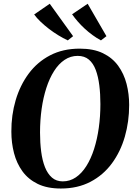

<svg xmlns="http://www.w3.org/2000/svg" viewBox="-20 -1018 736 1048"><path d="M312 11Q237.5 11 185.8 -14.2Q134 -39.5 102.5 -83Q71 -126.5 56.5 -182.2Q42 -238 42 -299.5Q41.5 -389.5 65.5 -471Q89.5 -552.5 136.5 -616Q183.5 -679.5 253.5 -716Q323.5 -752.5 415.5 -752.5Q490.5 -752.5 542 -727.5Q593.5 -702.5 625 -659Q656.5 -615.5 670.8 -560.2Q685 -505 685 -445Q685 -354.5 661.5 -272.5Q638 -190.5 591 -126.5Q544 -62.5 474 -25.8Q404 11 312 11ZM322.5 -28Q361.5 -28 394 -50Q426.5 -72 451.5 -111.8Q476.5 -151.5 493.5 -204.8Q510.5 -258 519.2 -320.2Q528 -382.5 528 -450Q528 -505 522 -552.8Q516 -600.5 502.5 -636.5Q489 -672.5 465 -692.8Q441 -713 404 -713Q365 -713 332.5 -691.2Q300 -669.5 275 -630Q250 -590.5 233 -538Q216 -485.5 207.2 -423.5Q198.5 -361.5 198.5 -294.5Q198.5 -239 204.8 -190.5Q211 -142 225.5 -105.5Q240 -69 263.8 -48.5Q287.5 -28 322.5 -28ZM561 -820.5 531 -797.5Q507 -810.5 484.5 -827Q462 -843.5 442 -862Q422 -880.5 404.8 -900.2Q387.5 -920 373.5 -940L458.5 -997.5ZM379 -820.5 350 -797.5Q324.5 -809.5 298.2 -825.5Q272 -841.5 247.2 -860.5Q222.5 -879.5 201.5 -899.5Q180.5 -919.5 166.5 -939L251.5 -997.5Z"/></svg>

Font: Merriweather 96pt
Style: Bold Italic
Weight: 700
Italic angle: -7.8°
Version: Version 2.101